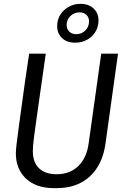

<svg xmlns="http://www.w3.org/2000/svg" viewBox="-20 -964 640 994"><path d="M260 10Q167 10 114.5 -39.5Q62 -89 62 -171Q62 -185 66 -219.5Q70 -254 77 -305Q84 -356 92.5 -418Q101 -480 110.5 -548.5Q120 -617 131 -686H217Q198 -555 186 -469Q174 -383 166.5 -330.5Q159 -278 155.5 -249.5Q152 -221 151 -207Q150 -193 150 -182Q150 -123 182.5 -92.5Q215 -62 273 -62Q342 -62 385.5 -104.5Q429 -147 439 -222L504 -686H591L526 -220Q511 -112 445.5 -51Q380 10 273 10ZM369 -743Q326 -743 301 -767Q276 -791 276 -828Q276 -878 311.5 -911Q347 -944 397 -944Q439 -944 464.5 -920Q490 -896 490 -858Q490 -826 474 -799.5Q458 -773 430.5 -758Q403 -743 369 -743ZM375 -787Q402 -787 421.5 -806Q441 -825 441 -853Q441 -874 427.5 -887Q414 -900 391 -900Q365 -900 345 -881.5Q325 -863 325 -834Q325 -813 339 -800Q353 -787 375 -787Z"/></svg>

Font: Chivo Mono Medium Light
Style: Italic
Weight: 300
Italic angle: -8.05°
Monospace: yes
Version: Version 1.008